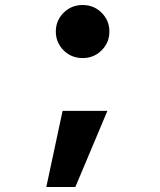

<svg xmlns="http://www.w3.org/2000/svg" viewBox="-20 -570 640 767"><path d="M310 -338Q265 -338 234 -369Q203 -400 203 -444Q203 -488 234 -519Q265 -550 310 -550Q355 -550 386 -519Q417 -488 417 -444Q417 -400 386 -369Q355 -338 310 -338ZM165 177 230 -127H409L281 177Z"/></svg>

Font: Red Hat Mono
Style: Regular
Weight: 300
Monospace: yes
Designer: Pentagram, MCKL
Foundry: Pentagram, MCKL
Version: Version 1.023